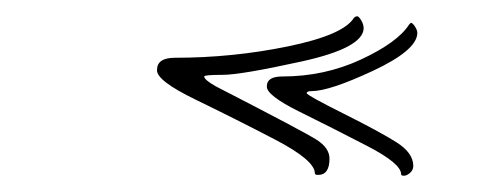

<svg xmlns="http://www.w3.org/2000/svg" viewBox="-20 -202 606 236"><path d="M385 -7Q385 13 371 13Q367 13 367 11Q367 -5 318 -30.5Q269 -56 220.5 -79.5Q172 -103 173 -116Q173 -131 195 -131Q266 -131 334 -145Q402 -159 415 -180Q417 -182 419 -182Q421 -182 424 -177Q427 -172 427 -167Q426 -143 351 -126.5Q276 -110 253.5 -110Q231 -110 231 -108Q231 -104 245 -96Q354 -40 369.5 -30Q385 -20 385 -7ZM488 2Q488 7 484 10.5Q480 14 476.5 14Q473 14 473 12Q473 -1 431.5 -22.5Q390 -44 348.5 -64.5Q307 -85 308 -96Q308 -108 327 -108Q379 -108 424 -129Q469 -150 483 -172L485 -174Q487 -174 490 -169.5Q493 -165 493 -161Q492 -140 438.5 -115Q385 -90 363 -90Q357 -90 357 -87.5Q357 -85 402 -62.5Q447 -40 467.5 -27Q488 -14 488 2Z"/></svg>

Font: Mrs Saint Delafield
Style: Regular
Weight: 400
Designer: Alejandro Paul
Foundry: Alejandro Paul
Version: Version 1.001